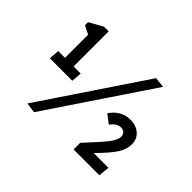

<svg xmlns="http://www.w3.org/2000/svg" viewBox="-135 -923 1184 1184"><g transform="rotate(45 457.0 -330.5)"><path d="M190 1 641 -671 709 -663 257 10ZM96 -362H155V-564L100 -591V-618L189 -668H230V-362H292L287 -294H91ZM592 -58Q681 -153 712.5 -193.5Q744 -234 744 -263Q744 -282 732.5 -292.5Q721 -303 702 -303Q669 -303 637 -262L581 -305Q631 -378 711 -378Q760 -378 792 -350.5Q824 -323 824 -275Q824 -231 794 -186Q764 -141 695 -72H824L817 0H592Z"/></g></svg>

Font: Secular One
Style: Regular
Weight: 400
Designer: Michal Sahar
Foundry: Hagilda
Version: Version 1.000